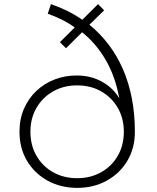

<svg xmlns="http://www.w3.org/2000/svg" viewBox="-20 -895 760 931"><path d="M354.5 16Q274.5 16 211.2 -18.8Q148 -53.5 111.2 -114.8Q74.5 -176 74.5 -256Q74.5 -318 96.5 -368.2Q118.5 -418.5 156.8 -454.5Q195 -490.5 245.2 -509.8Q295.5 -529 352 -529Q419.5 -529 473.8 -499.2Q528 -469.5 558.5 -418Q539 -525 492.2 -605Q445.5 -685 378 -738.5L300 -661L270.5 -690.5L342.5 -762Q312.5 -783.5 279.2 -800Q246 -816.5 211.5 -828.5L227 -875Q267.5 -861 306 -842.2Q344.5 -823.5 379 -799L455.5 -875L485 -845L413.5 -775Q465.5 -733 506.5 -679Q547.5 -625 576 -559.8Q604.5 -494.5 619.2 -418.5Q634 -342.5 634 -256Q634 -176 597.2 -114.8Q560.5 -53.5 497.2 -18.8Q434 16 354.5 16ZM354 -31Q419.5 -31 470.8 -60Q522 -89 551.2 -139.8Q580.5 -190.5 580.5 -256Q580.5 -321.5 551 -372.2Q521.5 -423 470.5 -452Q419.5 -481 354 -481Q289 -481 237.8 -452Q186.5 -423 157 -372.2Q127.5 -321.5 127.5 -256Q127.5 -190.5 156.8 -139.8Q186 -89 237.2 -60Q288.5 -31 354 -31Z"/></svg>

Font: Spartan Thin Light
Style: Regular
Weight: 300
Version: Version 1.004